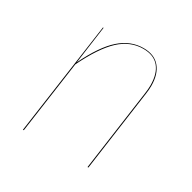

<svg xmlns="http://www.w3.org/2000/svg" viewBox="-124 -650 770 772"><g transform="rotate(30 261.0 -263.5)"><path d="M434 -411Q434 -393 431 -373L379 0H375L427 -373Q430 -394 430 -411Q430 -465 405.5 -494.5Q381 -524 332 -524Q272 -524 223.5 -479Q175 -434 126 -333L79 0H75L148 -517H151L127 -343Q174 -440 223 -483.5Q272 -527 332 -527Q382 -527 408 -496Q434 -465 434 -411Z"/></g></svg>

Font: Fira Sans Condensed Four
Style: Italic
Weight: 100
Width: 3
Italic angle: -8°
Designer: bBox Type GmbH & Carrois Corporate GbR & Edenspiekermann AG
Foundry: bBox Type GmbH & Carrois Corporate GbR & Edenspiekermann AG
Version: Version 4.301